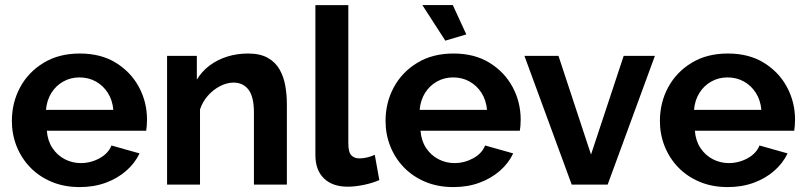

<svg xmlns="http://www.w3.org/2000/svg" viewBox="-20 -751 3275 781"><path d="M304.3 10Q240.7 10 189.8 -11.5Q138.8 -33 102.8 -70.3Q66.9 -107.5 47.6 -156.1Q28.3 -204.6 28.3 -258.7Q28.3 -333.6 61.9 -395.8Q95.4 -457.9 157.5 -495.6Q219.6 -533.3 304.8 -533.3Q390.6 -533.3 451.5 -495.5Q512.5 -457.8 545.3 -396.6Q578 -335.5 578 -264.1Q578 -251.8 577 -239.6Q576.1 -227.4 574.6 -219.3H170.5Q173.6 -178.6 193.1 -149.1Q212.7 -119.5 243.3 -103.5Q274 -87.6 308.6 -87.6Q348.9 -87.6 384.7 -107.1Q420.4 -126.5 433.3 -159.2L547.6 -127Q528.8 -87.2 493.5 -56.3Q458.2 -25.4 410.2 -7.7Q362.2 10 304.3 10ZM167 -304.2H441Q437.4 -343.9 418.5 -373.4Q399.6 -403 369.8 -419.5Q340.1 -436.1 303.5 -436.1Q267.4 -436.1 237.6 -419.5Q207.9 -403 189.2 -373.4Q170.6 -343.9 167 -304.2Z M1146.9 0H1012.9V-293.8Q1012.9 -357 991 -386Q969.1 -415 930.2 -415Q903.2 -415 875.6 -400.9Q848 -386.7 826.1 -362.3Q804.3 -337.9 793.6 -306V0H659.6V-523.8H780.7V-427.1Q800.8 -460.5 832 -484.1Q863.2 -507.8 903.4 -520.5Q943.5 -533.3 989.1 -533.3Q1038.2 -533.3 1069.3 -515.6Q1100.5 -498 1117.3 -468.3Q1134.2 -438.5 1140.5 -401.9Q1146.9 -365.3 1146.9 -327.3Z M1262.9 -730H1396.9V-168.4Q1396.9 -131.7 1409.1 -119.2Q1421.4 -106.7 1441.5 -106.7Q1458.5 -106.7 1475.2 -111Q1492 -115.3 1504.5 -121.2L1523 -18.5Q1495.6 -6.4 1460 1Q1424.3 8.4 1394.6 8.4Q1332.3 8.4 1297.6 -25.4Q1262.9 -59.1 1262.9 -120.6Z M1824.3 10Q1760.7 10 1709.8 -11.5Q1658.8 -33 1622.8 -70.3Q1586.9 -107.5 1567.6 -156.1Q1548.3 -204.6 1548.3 -258.7Q1548.3 -333.6 1581.9 -395.8Q1615.4 -457.9 1677.5 -495.6Q1739.6 -533.3 1824.8 -533.3Q1910.6 -533.3 1971.5 -495.5Q2032.5 -457.8 2065.3 -396.6Q2098 -335.5 2098 -264.1Q2098 -251.8 2097 -239.6Q2096.1 -227.4 2094.6 -219.3H1690.5Q1693.6 -178.6 1713.1 -149.1Q1732.7 -119.5 1763.3 -103.5Q1794 -87.6 1828.6 -87.6Q1868.9 -87.6 1904.7 -107.1Q1940.4 -126.5 1953.3 -159.2L2067.6 -127Q2048.8 -87.2 2013.5 -56.3Q1978.2 -25.4 1930.2 -7.7Q1882.2 10 1824.3 10ZM1687 -304.2H1961Q1957.4 -343.9 1938.5 -373.4Q1919.6 -403 1889.8 -419.5Q1860.1 -436.1 1823.5 -436.1Q1787.4 -436.1 1757.6 -419.5Q1727.9 -403 1709.2 -373.4Q1690.6 -343.9 1687 -304.2ZM1697.9 -730.5H1821.8L1876.8 -611.1L1791.4 -585.6Z M2305.6 0 2113.2 -523.8H2251.7L2384.1 -122.3L2517 -523.8H2644L2451.7 0Z M2940.3 10Q2876.7 10 2825.8 -11.5Q2774.8 -33 2738.8 -70.3Q2702.9 -107.5 2683.6 -156.1Q2664.3 -204.6 2664.3 -258.7Q2664.3 -333.6 2697.9 -395.8Q2731.4 -457.9 2793.5 -495.6Q2855.6 -533.3 2940.8 -533.3Q3026.6 -533.3 3087.5 -495.5Q3148.5 -457.8 3181.3 -396.6Q3214 -335.5 3214 -264.1Q3214 -251.8 3213 -239.6Q3212.1 -227.4 3210.6 -219.3H2806.5Q2809.6 -178.6 2829.1 -149.1Q2848.7 -119.5 2879.3 -103.5Q2910 -87.6 2944.6 -87.6Q2984.9 -87.6 3020.7 -107.1Q3056.4 -126.5 3069.3 -159.2L3183.6 -127Q3164.8 -87.2 3129.5 -56.3Q3094.2 -25.4 3046.2 -7.7Q2998.2 10 2940.3 10ZM2803 -304.2H3077Q3073.4 -343.9 3054.5 -373.4Q3035.6 -403 3005.8 -419.5Q2976.1 -436.1 2939.5 -436.1Q2903.4 -436.1 2873.6 -419.5Q2843.9 -403 2825.2 -373.4Q2806.6 -343.9 2803 -304.2Z"/></svg>

Font: Raleway Thin
Style: Regular
Weight: 100
Designer: Matt McInerney, Pablo Impallari, Rodrigo Fuenzalida
Foundry: Matt McInerney, Pablo Impallari, Rodrigo Fuenzalida
Version: Version 4.026